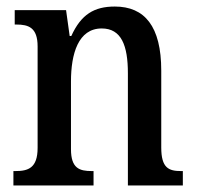

<svg xmlns="http://www.w3.org/2000/svg" viewBox="-20 -567 602 587"><path d="M21 0H266V-44H261C223 -44 197 -52 197 -111V-318C197 -402 219 -480 291 -480C351 -480 371 -428 371 -343V0H539V-44H534C496 -44 473 -53 473 -116V-351C473 -487 422 -547 331 -547C268 -547 228 -523 198 -457H193L182 -536H25V-492H30C67 -492 95 -483 95 -425V-115C95 -53 66 -44 27 -44H21Z"/></svg>

Font: Noto Serif Georgian Condensed Medium
Style: Regular
Weight: 500
Width: 3
Designer: Monotype Design Team, Akaki Razmadze
Foundry: Google LLC
Version: Version 2.003